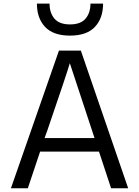

<svg xmlns="http://www.w3.org/2000/svg" viewBox="-20 -1009 762 1054"><path d="M40 24.4 303.7 -731.4H423.8L683.6 24.4H589.8L523.4 -176.8H200.2L132.8 24.4ZM182.6 -989.3H252Q252 -938.5 278.8 -906.7Q305.7 -875 364.3 -875Q422.9 -875 449.7 -906.7Q476.6 -938.5 476.6 -989.3H545.9Q545.9 -909.2 501 -861.3Q456.1 -813.5 364.3 -813.5Q272.5 -813.5 227.5 -861.3Q182.6 -909.2 182.6 -989.3ZM224.6 -251H499L363.3 -662.1Q349.6 -613.3 240.2 -293.9Z"/></svg>

Font: GenEi M Gothic v2 Regular
Style: Regular
Weight: 400
Version: Version 2.0